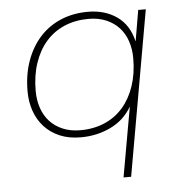

<svg xmlns="http://www.w3.org/2000/svg" viewBox="-49 -527 709 756"><g transform="rotate(-5 305.0 -149.0)"><path d="M256 10Q208 10 172 -5.5Q136 -21 111.5 -48Q87 -75 74.5 -111Q62 -147 62 -188Q62 -255 81.5 -309Q101 -363 135.5 -401Q170 -439 218.5 -459.5Q267 -480 326 -480Q393 -480 440.5 -446.5Q488 -413 503 -347L524 -470H554L439 182H409L458 -94Q428 -42 373.5 -16Q319 10 256 10ZM256 -18Q309 -18 352 -36.5Q395 -55 425 -89.5Q455 -124 471.5 -173Q488 -222 488 -282Q488 -319 477.5 -350Q467 -381 446.5 -403.5Q426 -426 395.5 -439Q365 -452 326 -452Q273 -452 230 -433.5Q187 -415 157 -380.5Q127 -346 110.5 -297Q94 -248 94 -188Q94 -151 104.5 -120Q115 -89 135.5 -66.5Q156 -44 186.5 -31Q217 -18 256 -18Z"/></g></svg>

Font: Celebes Thin
Style: Italic
Weight: 250
Italic angle: -10°
Designer: Anugrah Pasau
Foundry: Lafontype
Version: Version 1.000; ttfautohint (v1.8.4)